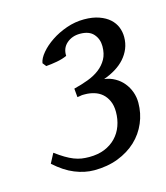

<svg xmlns="http://www.w3.org/2000/svg" viewBox="-68 -714 416 480"><g transform="rotate(-15 140.5 -473.5)"><path d="M277.3 -590.3Q277.3 -574.2 271.7 -560.5Q266.1 -546.9 256.1 -535.6Q246.1 -524.4 232.2 -515.9Q218.3 -507.3 201.7 -501.5Q216.8 -499.5 229.2 -492.4Q241.7 -485.4 250.5 -474.6Q259.3 -463.9 264.2 -450.4Q269 -437 269 -422.4Q269 -395 258.5 -370.4Q248 -345.7 228.5 -327.4Q209 -309.1 181.2 -298.3Q153.3 -287.6 119.1 -287.6Q94.7 -287.6 69.3 -297.9Q43.9 -308.1 18.1 -331.5L31.2 -356.4Q44.4 -346.7 55.4 -340.1Q66.4 -333.5 76.4 -329.6Q86.4 -325.7 95.9 -324.2Q105.5 -322.8 115.7 -322.8Q138.2 -322.8 155.5 -329.8Q172.9 -336.9 184.8 -349.4Q196.8 -361.8 202.9 -378.7Q209 -395.5 209 -414.6Q209 -431.2 203.6 -443.1Q198.2 -455.1 189.5 -462.6Q180.7 -470.2 169.2 -473.6Q157.7 -477.1 145.5 -477.1H139.6Q137.7 -477.1 136.2 -476.8Q134.8 -476.6 132.6 -476.1Q130.4 -475.6 125.5 -475.1L123.5 -497.6Q143.1 -502.4 160.6 -509Q178.2 -515.6 190.9 -525.4Q203.6 -535.2 211.2 -548.8Q218.8 -562.5 218.8 -582Q218.8 -600.6 207.5 -613.5Q196.3 -626.5 172.4 -626.5Q151.9 -626.5 137.9 -614.3Q124 -602.1 125 -582Q113.3 -576.7 98.4 -574Q83.5 -571.3 70.3 -570.3L63 -579.6Q64.9 -591.8 76.7 -605.7Q88.4 -619.6 106 -631.3Q123.5 -643.1 145.8 -650.9Q168 -658.7 191.4 -658.7Q213.9 -658.7 230.2 -652.8Q246.6 -647 257.1 -637.5Q267.6 -627.9 272.5 -615.7Q277.3 -603.5 277.3 -590.3Z"/></g></svg>

Font: Gentium Plus Viet
Style: Italic
Weight: 400
Italic angle: -8°
Designer: J. Victor Gaultney, Annie Olsen, Iska Routamaa, Becca Hirsbrunner
Foundry: SIL International
Version: Version 5.000